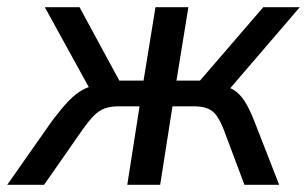

<svg xmlns="http://www.w3.org/2000/svg" viewBox="-53 -511 849 531"><path d="M-33 0 92 -178Q117 -211 136 -231Q155 -251 175.5 -262.5Q196 -274 225 -277L203 -251L71 -491H167L277 -288H344L377 -491H468L435 -288H500L675 -491H776L570 -251L547 -277Q576 -273 593 -262.5Q610 -252 623 -232Q636 -212 650 -177L719 0H623L566 -152Q556 -177 546 -191Q536 -205 521 -211Q506 -217 482 -217H424L390 0H299L333 -217H277Q252 -217 236 -211Q220 -205 206 -190.5Q192 -176 175 -152L69 0Z"/></svg>

Font: Nunito Sans 10pt SemiCondensed Medium
Style: Italic
Weight: 500
Width: 4
Italic angle: -9°
Designer: Vernon Adams
Foundry: Vernon Adams
Version: Version 3.101;gftools[0.9.27]